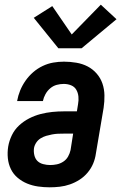

<svg xmlns="http://www.w3.org/2000/svg" viewBox="-20 -791 517 819"><path d="M192 8Q167 8 142.5 4.5Q118 1 96 -8Q74 -17 55.5 -32.5Q37 -48 26.5 -69.5Q16 -91 13.5 -116Q11 -141 15 -166Q19 -190 30.5 -214Q42 -238 61.5 -256Q81 -274 104.5 -286Q128 -298 153 -304.5Q178 -311 203 -313.5Q228 -316 252 -316H308L313 -347Q316 -363 314.5 -379Q313 -395 305.5 -408Q298 -421 283.5 -427Q269 -433 252 -433Q237 -433 222 -429Q207 -425 194.5 -414.5Q182 -404 174 -389.5Q166 -375 163 -360H53Q57 -383 66 -405Q75 -427 89 -447Q103 -467 121.5 -483Q140 -499 162 -509.5Q184 -520 207 -524Q230 -528 253 -528Q279 -528 305.5 -523.5Q332 -519 354 -507.5Q376 -496 392.5 -477Q409 -458 417 -434.5Q425 -411 425.5 -384.5Q426 -358 422 -331L389 -136Q386 -114 377.5 -93.5Q369 -73 354 -55Q339 -37 319.5 -24.5Q300 -12 278.5 -4.5Q257 3 235 5.5Q213 8 192 8ZM194 -87Q208 -87 222.5 -90Q237 -93 250 -101.5Q263 -110 270.5 -123.5Q278 -137 281 -151L292 -221H252Q239 -221 227 -220.5Q215 -220 202 -217.5Q189 -215 177 -211.5Q165 -208 153.5 -201Q142 -194 134.5 -182.5Q127 -171 125 -159Q123 -144 126.5 -129Q130 -114 139.5 -104.5Q149 -95 164 -91Q179 -87 194 -87ZM229 -585 124 -715 203 -765 286 -644 410 -771 477 -709 328 -585Z"/></svg>

Font: Iosevka QP
Style: Bold Italic
Weight: 700
Italic angle: -9°
Designer: Belleve Invis
Foundry: Belleve Invis
Version: Version 20.0.0; ttfautohint (v1.8.4)